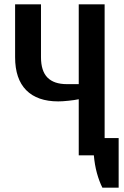

<svg xmlns="http://www.w3.org/2000/svg" viewBox="-20 -720 575 890"><path d="M345 0V-260Q326 -256 297.5 -253Q269 -250 250 -250Q153 -250 101.5 -302Q50 -354 50 -455V-700H170V-455Q170 -391 200 -360.5Q230 -330 290 -330H345V-700H465V0ZM454.6 150Q439.6 120 429.3 82.5Q419 45 415 0H345V-80H530V150Z"/></svg>

Font: Cuprum
Style: Regular
Weight: 400
Designer: Jovanny Lemonad
Foundry: Jovanny Lemonad
Version: Version 3.000